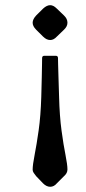

<svg xmlns="http://www.w3.org/2000/svg" viewBox="-20 -473 331 735"><path d="M197.6 228.8Q186.6 242 172.2 242Q157.9 242 144.7 228.8L118.3 201.3Q112.8 194.8 108.9 188.6Q105 182.4 105 176.8Q105 158 112.5 120Q120 82 127.9 26.4Q135.8 -29.2 138 -102Q139.2 -144.2 139.9 -176.6Q140.5 -209 140.9 -228.2Q141.2 -247.5 141.2 -250.8Q141.2 -259.5 150.2 -259.5H193.2Q202 -259.5 202 -250.8Q202 -247.5 202.4 -228.2Q202.8 -209 203.9 -176.6Q205 -144.2 206.2 -102Q208 -29.2 215.6 26.9Q223.2 83 230.8 120.5Q238.2 158 238.2 175.7Q238.2 190 225.2 201.2ZM197.7 -333Q185.6 -319.8 172.3 -319.8Q158 -319.8 144.8 -333L118.2 -359.5Q105 -372.8 105 -386Q105 -399.2 118.3 -413.6L144.9 -440Q159.2 -453.2 172.2 -453.2Q184.4 -453.2 197.6 -440L225.2 -413.5Q238.2 -401.2 238.2 -386Q238.2 -371.8 225.2 -359.5Z"/></svg>

Font: Young Serif Light
Style: Regular
Weight: 300
Designer: Bastien Sozeau
Foundry: NBR — Bastien Sozeau
Version: Version 5.001